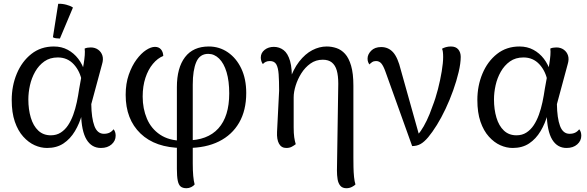

<svg xmlns="http://www.w3.org/2000/svg" viewBox="-20 -769 3104 1016"><path d="M229 14Q196 14 163.5 -0.5Q131 -15 103 -46Q75 -77 58.5 -125Q42 -173 42 -240Q42 -315 69 -379.5Q96 -444 146 -483.5Q196 -523 265 -523Q306 -523 338.5 -505.5Q371 -488 394 -458Q417 -428 429 -388L414 -336Q404 -392 370.5 -428.5Q337 -465 286 -465Q244 -465 214.5 -444Q185 -423 166 -389.5Q147 -356 138.5 -317.5Q130 -279 130 -243Q130 -190 143 -146.5Q156 -103 182.5 -78Q209 -53 249 -53Q279 -53 301.5 -67.5Q324 -82 340 -106Q356 -130 367.5 -161.5Q379 -193 386.5 -228.5Q394 -264 399 -299L423 -432Q427 -457 428.5 -477Q430 -497 428 -512Q434 -515 442.5 -516.5Q451 -518 460 -518Q483 -518 499.5 -506Q516 -494 522 -474.5Q528 -455 520 -429L463 -218Q464 -144 479.5 -102.5Q495 -61 530 -61Q547 -61 559.5 -67Q572 -73 581 -85Q592 -72 592 -51Q592 -24 570.5 -5Q549 14 514 14Q465 14 438 -30.5Q411 -75 409 -168L414 -164Q401 -116 376.5 -75Q352 -34 316 -10Q280 14 229 14ZM297 -565Q288 -565 276.5 -566.5Q265 -568 260 -572L288 -749Q308 -750 331 -744Q354 -738 366 -729Z M967 227Q947 227 936 218Q925 209 920.5 186.5Q916 164 916 124V-308Q916 -410 959 -466.5Q1002 -523 1085 -523Q1141 -523 1186 -492Q1231 -461 1257 -406Q1283 -351 1283 -277Q1283 -185 1245.5 -120Q1208 -55 1138.5 -20.5Q1069 14 972 14L967 -26Q1078 -26 1135.5 -89.5Q1193 -153 1193 -275Q1193 -340 1179 -387Q1165 -434 1139.5 -459Q1114 -484 1082 -484Q1037 -484 1018.5 -440.5Q1000 -397 1000 -321V95Q1000 134 1002.5 161.5Q1005 189 1010 207Q1004 215 992 221Q980 227 967 227ZM944 14Q802 13 723.5 -62.5Q645 -138 645 -267Q645 -327 661.5 -374Q678 -421 702.5 -454Q727 -487 753 -504Q779 -521 800 -521Q820 -521 831.5 -508Q843 -495 844 -473Q814 -461 789 -431Q764 -401 749.5 -357Q735 -313 735 -258Q735 -194 757.5 -141Q780 -88 827 -56.5Q874 -25 946 -24Z M1813 227Q1792 227 1781 214Q1770 201 1766.5 180Q1763 159 1763 133L1770 -326Q1770 -369 1762 -396.5Q1754 -424 1736 -438.5Q1718 -453 1688 -453Q1651 -453 1622.5 -432.5Q1594 -412 1574.5 -381Q1555 -350 1544.5 -316Q1534 -282 1534 -254V-95Q1534 -63 1537 -42.5Q1540 -22 1545 -6Q1536 1 1524 7.5Q1512 14 1495 14Q1469 14 1456.5 -8.5Q1444 -31 1446 -71L1457 -289Q1457 -341 1454.5 -376Q1452 -411 1442 -428.5Q1432 -446 1408 -446Q1395 -446 1386 -441.5Q1377 -437 1371 -430Q1366 -436 1363 -445.5Q1360 -455 1360 -464Q1360 -489 1380 -505Q1400 -521 1429 -521Q1458 -521 1480.5 -504Q1503 -487 1515 -446Q1527 -405 1524 -330L1509 -335Q1531 -402 1563 -443Q1595 -484 1632.5 -503.5Q1670 -523 1709 -523Q1735 -523 1760.5 -514.5Q1786 -506 1806 -484Q1826 -462 1838 -421Q1850 -380 1850 -316V64Q1850 88 1850.5 115.5Q1851 143 1853.5 167.5Q1856 192 1861 207Q1856 213 1842.5 220Q1829 227 1813 227Z M2161 4 2020 -389Q2009 -420 1998 -433Q1987 -446 1970 -446Q1958 -446 1949.5 -440.5Q1941 -435 1935 -428Q1931 -433 1928 -440.5Q1925 -448 1925 -459Q1925 -481 1944 -500.5Q1963 -520 1997 -520Q2035 -520 2060 -492.5Q2085 -465 2101 -399L2202 -39L2177 -45Q2191 -54 2206.5 -76Q2222 -98 2238 -131Q2254 -164 2268 -205Q2285 -248 2297.5 -297Q2310 -346 2317.5 -391.5Q2325 -437 2325 -467Q2325 -483 2323.5 -494.5Q2322 -506 2319 -511Q2327 -516 2339.5 -519.5Q2352 -523 2366 -523Q2392 -523 2405 -507.5Q2418 -492 2418 -468Q2418 -434 2407 -387.5Q2396 -341 2378 -290.5Q2360 -240 2337.5 -192.5Q2315 -145 2292 -108Q2267 -68 2246 -43Q2225 -18 2205.5 -7Q2186 4 2161 4Z M2693 14Q2660 14 2627.5 -0.5Q2595 -15 2567 -46Q2539 -77 2522.5 -125Q2506 -173 2506 -240Q2506 -315 2533 -379.5Q2560 -444 2610 -483.5Q2660 -523 2729 -523Q2770 -523 2802.5 -505.5Q2835 -488 2858 -458Q2881 -428 2893 -388L2878 -336Q2868 -392 2834.5 -428.5Q2801 -465 2750 -465Q2708 -465 2678.5 -444Q2649 -423 2630 -389.5Q2611 -356 2602.5 -317.5Q2594 -279 2594 -243Q2594 -190 2607 -146.5Q2620 -103 2646.5 -78Q2673 -53 2713 -53Q2743 -53 2765.5 -67.5Q2788 -82 2804 -106Q2820 -130 2831.5 -161.5Q2843 -193 2850.5 -228.5Q2858 -264 2863 -299L2887 -432Q2891 -457 2892.5 -477Q2894 -497 2892 -512Q2898 -515 2906.5 -516.5Q2915 -518 2924 -518Q2947 -518 2963.5 -506Q2980 -494 2986 -474.5Q2992 -455 2984 -429L2927 -218Q2928 -144 2943.5 -102.5Q2959 -61 2994 -61Q3011 -61 3023.5 -67Q3036 -73 3045 -85Q3056 -72 3056 -51Q3056 -24 3034.5 -5Q3013 14 2978 14Q2929 14 2902 -30.5Q2875 -75 2873 -168L2878 -164Q2865 -116 2840.5 -75Q2816 -34 2780 -10Q2744 14 2693 14Z"/></svg>

Font: Arima Medium
Style: Regular
Weight: 500
Designer: Joana Correia and Natanael Gama
Foundry: NDISCOVER
Version: Version 1.101;gftools[0.9.23]